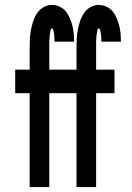

<svg xmlns="http://www.w3.org/2000/svg" viewBox="-20 -763 540 783"><path d="M101 0V-383H42V-479H101V-571Q101 -589 102 -607Q103 -625 106.5 -642.5Q110 -660 115.5 -677Q121 -694 131.5 -709.5Q142 -725 158 -734Q174 -743 192 -743Q208 -743 223 -736Q238 -729 248 -717Q258 -705 264.5 -689.5Q271 -674 275 -659Q279 -644 280.5 -628Q282 -612 282 -595V-593H202V-594Q202 -597 202 -600.5Q202 -604 202 -607.5Q202 -611 201.5 -614.5Q201 -618 201 -621.5Q201 -625 200 -628.5Q199 -632 198.5 -635.5Q198 -639 196.5 -643Q195 -647 192 -647Q188 -647 187 -643.5Q186 -640 185.5 -636.5Q185 -633 184.5 -630Q184 -627 183.5 -623.5Q183 -620 182.5 -617Q182 -614 182 -610.5Q182 -607 181.5 -603.5Q181 -600 181 -597Q181 -594 181 -590.5Q181 -587 181 -584Q181 -581 181 -577.5Q181 -574 181 -571V-479H256V-383H181V0ZM292 0V-383H233V-479H292V-571Q292 -589 293 -607Q294 -625 297.5 -642.5Q301 -660 306.5 -677Q312 -694 322.5 -709.5Q333 -725 349 -734Q365 -743 383 -743Q399 -743 414 -736Q429 -729 439 -717Q449 -705 455.5 -689.5Q462 -674 466 -659Q470 -644 471.5 -628Q473 -612 473 -595V-593H393V-594Q393 -597 393 -600.5Q393 -604 393 -607.5Q393 -611 392.5 -614.5Q392 -618 392 -621.5Q392 -625 391 -628.5Q390 -632 389.5 -635.5Q389 -639 387.5 -643Q386 -647 383 -647Q379 -647 378 -643.5Q377 -640 376.5 -636.5Q376 -633 375.5 -630Q375 -627 374.5 -623.5Q374 -620 373.5 -617Q373 -614 373 -610.5Q373 -607 372.5 -603.5Q372 -600 372 -597Q372 -594 372 -590.5Q372 -587 372 -584Q372 -581 372 -577.5Q372 -574 372 -571V-479H447V-383H372V0Z"/></svg>

Font: Iosevka
Style: Bold
Weight: 700
Monospace: yes
Designer: Belleve Invis
Foundry: Belleve Invis
Version: Version 32.5.0; ttfautohint (v1.8.4)